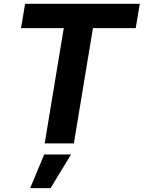

<svg xmlns="http://www.w3.org/2000/svg" viewBox="-20 -747 748 1000"><path d="M89.5 -600.5H312.1L212.7 0H364.7L464.1 -600.5H686.8L708.1 -727.3H110.8ZM137.1 233H243.3L350.1 57.5H210.2Z"/></svg>

Font: TID UI
Style: Bold Italic
Weight: 700
Italic angle: -9.39999°
Designer: The TID Project Authors
Foundry: Bakken & Bæck
Version: Version 1.001;hotconv 1.0.109;makeotfexe 2.5.65596